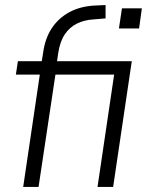

<svg xmlns="http://www.w3.org/2000/svg" viewBox="-20 -742 589 762"><path d="M72 0 138 -446H43L51 -499H157L143 -482L151 -532Q159 -590 185.5 -630Q212 -670 255 -693.5Q298 -717 356 -720L399 -722V-669L352 -665Q315 -663 285.5 -648.5Q256 -634 237 -605.5Q218 -577 211 -531L205 -489L198 -499H503L429 0H367L433 -446H200L133 0ZM452 -629 464 -709H543L532 -629Z"/></svg>

Font: Nunitoga
Style: Light Italic
Weight: 300
Italic angle: -9°
Designer: Vernon Adams
Foundry: Vernon Adams
Version: Version 1.0